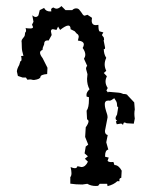

<svg xmlns="http://www.w3.org/2000/svg" viewBox="-20 -616 484 644"><path d="M199.7 -582H222.2Q228 -587.9 235.4 -587.9Q241.7 -587.9 245.4 -584Q249 -580.1 252 -575.7Q254.9 -571.3 257.6 -567.4Q260.3 -563.5 264.2 -563.5L273.4 -566.4L288.6 -556.2L287.6 -546.9Q287.6 -531.7 301.8 -531.7L310.1 -532.7V-530.8Q310.1 -510.3 315.4 -510.3H315.9L326.7 -507.3L321.8 -498.5L328.1 -490.2Q329.1 -486.3 329.1 -483.9Q329.1 -481 327.6 -480.5L332.5 -456.1Q332.5 -451.2 330.1 -451.2L328.1 -451.7Q328.1 -434.6 336.4 -421.9Q331.1 -411.1 331.1 -399.9Q331.1 -389.6 336.4 -378.4L328.1 -371.1L338.4 -360.4Q334 -351.1 334 -342.3Q334 -332 341.3 -320.8L336.9 -312.5L342.3 -305.7L343.8 -308.1L377.4 -305.2Q384.3 -305.2 393.6 -300.8Q406.7 -300.8 408.2 -295.9L430.2 -272.5L432.1 -249Q430.7 -242.2 430.7 -234.4Q430.7 -227.1 432.1 -218.3L428.7 -201.2L404.8 -202.6Q399.9 -205.1 397.5 -205.1Q394.5 -205.1 394 -201.7L392.6 -197.3L386.7 -201.7L371.6 -199.2L368.7 -208.5L373 -211.4Q367.7 -213.9 367.7 -219.2Q367.7 -224.1 372.6 -231.9L376.5 -255.9L373 -259.3L372.1 -269.5Q371.6 -274.9 363.3 -286.6Q352.1 -278.3 348.1 -278.3H347.2Q345.7 -278.8 343.8 -278.8Q340.8 -278.8 337.4 -277.8Q331.5 -274.9 331.5 -267.1Q331.5 -259.8 333 -253.9Q334.5 -248 335.9 -243.2Q337.4 -238.3 339.1 -233.2Q340.8 -228 340.8 -222.2L332 -176.8Q332 -165 341.3 -163.1L336.4 -138.7L343.3 -114.3Q332.5 -112.3 332.5 -93.3V-90.3L344.7 -87.4L340.8 -76.7Q343.8 -72.3 353.5 -72.3L360.4 -72.8L363.8 -62.5Q377.9 -62.5 388.2 -43.5L386.7 -19.5Q380.4 -18.6 380.4 -12.7L380.9 -8.3H373.5Q361.3 3.4 340.8 8.3L339.4 0.5H314.5L309.1 7.3L301.3 7.8Q285.2 7.8 272.9 0.5L256.3 2.9Q233.4 2.9 215.8 0V-22Q219.7 -25.9 219.7 -35.2Q219.7 -43 216.8 -55.7Q225.6 -51.8 231 -51.8Q238.3 -51.8 239.7 -58.6L252.9 -55.7Q266.6 -55.7 274.9 -73.7L264.6 -83.5L274.9 -91.8L263.7 -101.6L267.6 -124.5L275.9 -130.9L265.6 -156.7L267.6 -189Q276.9 -202.1 276.9 -209Q276.9 -213.4 272 -215.8L270.5 -244.6Q278.3 -254.9 278.3 -281.7V-290L270.5 -292L270 -297.4Q270 -307.1 280.3 -316.4Q272 -331.5 272 -351.6L273.4 -367.2L268.6 -384.8Q268.6 -391.6 272.5 -395L261.7 -418.9Q266.1 -425.8 266.1 -432.6Q266.1 -442.9 257.3 -455.1Q261.2 -461.9 261.2 -466.8Q261.2 -478 241.2 -480L244.1 -492.2Q244.1 -500 237.3 -503.4L230.5 -511.2L216.8 -518.1Q216.8 -530.3 209 -530.3Q200.2 -530.3 181.6 -515.6L174.8 -526.9L169.4 -515.6L157.7 -518.1Q150.9 -518.1 150.9 -510.7L153.3 -498.5L143.1 -480L139.2 -480.5Q127.9 -480.5 127.9 -466.8Q122.6 -455.6 122.6 -450.7Q122.6 -449.7 123 -448.7Q114.3 -445.8 114.3 -439Q114.3 -432.1 123 -420.9L139.2 -388.7L138.2 -367.7Q116.2 -365.7 115.7 -358.2Q115.2 -350.6 94.2 -347.7Q89.4 -347.7 85.4 -349.1Q84 -349.6 81.1 -349.6Q77.1 -349.6 71.8 -348.6L66.9 -356H55.7L40 -361.3L36.6 -376.5Q37.1 -385.3 44.4 -397.9L48.3 -410.6Q52.2 -410.6 52.2 -417.5Q52.2 -421.4 50.8 -428.2L58.6 -428.7Q53.2 -446.3 53.2 -457Q53.2 -465.3 52.7 -473.6Q52.2 -475.1 52.2 -476.6Q52.2 -482.4 55.2 -485.4Q58.1 -488.8 61 -492.9Q64 -497.1 64 -504.9Q64 -506.8 66.4 -509.3Q67.4 -510.3 67.4 -513.2Q67.4 -516.6 65.9 -522.5Q68.8 -520.5 81.5 -520.5Q90.8 -520.5 90.8 -525.4L87.4 -533.2L92.3 -543L88.4 -564.9Q94.2 -559.1 99.6 -559.1Q105 -559.1 108.9 -564.5L113.3 -582L127.9 -589.4Q133.8 -577.6 147.9 -577.6L152.3 -578.1L151.4 -583Q151.4 -588.9 159.2 -590.8Q165 -586.9 169.4 -586.9Q177.2 -586.9 186 -595.7Z"/></svg>

Font: Truetypewriter PolyglOTT
Style: Regular
Weight: 400
Designer: Sergey Beatoff a.k.a. Sam_T
Version: Version 3.76